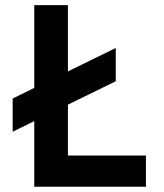

<svg xmlns="http://www.w3.org/2000/svg" viewBox="-20 -713 626 733"><path d="M28.3 -210V-336.9L110.8 -377.4V-693.4H239.3V-440.4L421.9 -529.8V-402.8L239.3 -313.5V-119.1H537.1V0H110.8V-250.5Z"/></svg>

Font: Cascadia Code NF
Style: Bold
Weight: 700
Monospace: yes
Designer: Aaron Bell
Foundry: Saja Typeworks
Version: Version 2404.023; ttfautohint (v1.8.4)